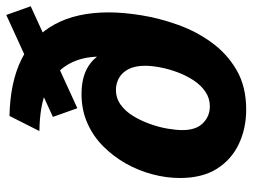

<svg xmlns="http://www.w3.org/2000/svg" viewBox="-114 -662 786 597"><g transform="rotate(-90 278.5 -364.0)"><path d="M236 9Q177 9 128.5 -14Q80 -37 51.5 -82.5Q23 -128 23 -197Q23 -239 34.5 -282.5Q46 -326 68 -365Q90 -404 121.5 -435.5Q153 -467 194 -485Q235 -503 284 -503Q332 -503 364 -485.5Q396 -468 412.5 -435Q429 -402 427 -352L379 -301L388 -344Q403 -408 400 -460.5Q397 -513 372 -551.5Q347 -590 297.5 -611.5Q248 -633 169 -634L216 -727Q321 -725 392.5 -689.5Q464 -654 501 -586Q538 -518 538 -418Q538 -373 529 -317Q520 -261 499.5 -203.5Q479 -146 444 -98Q409 -50 358 -20.5Q307 9 236 9ZM246 -104Q271 -104 291.5 -118Q312 -132 327 -155Q342 -178 352 -205Q362 -232 367 -258.5Q372 -285 372 -305Q372 -337 361.5 -357Q351 -377 334 -386.5Q317 -396 297 -396Q271 -396 250.5 -381Q230 -366 215.5 -342Q201 -318 191 -290Q181 -262 176.5 -235.5Q172 -209 172 -189Q172 -147 193.5 -125.5Q215 -104 246 -104ZM240 -516 213 -592 530 -737 557 -661Z"/></g></svg>

Font: Instrument Sans SemiCondensed
Style: Bold Italic
Weight: 700
Width: 4
Italic angle: -13°
Designer: Rodrigo Fuenzalida
Foundry: fragTYPE
Version: Version 1.000;gftools[0.9.28]